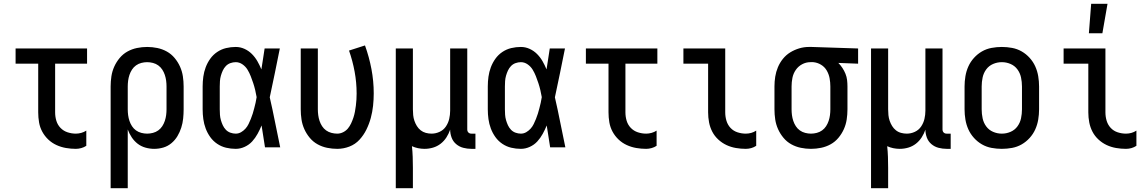

<svg xmlns="http://www.w3.org/2000/svg" viewBox="-20 -775 6040 1010"><path d="M379 8Q353 8 327 3.5Q301 -1 277 -12Q253 -23 234 -41Q215 -59 202.5 -82Q190 -105 185.5 -131Q181 -157 181 -184V-440H62V-520H438V-440H270V-184Q270 -161 276.5 -139.5Q283 -118 298.5 -102Q314 -86 335.5 -79Q357 -72 379 -72Q393 -72 407.5 -76Q422 -80 434 -88V-8Q422 0 407.5 4Q393 8 379 8Z M562 215V-320Q562 -347 566 -373.5Q570 -400 581 -424.5Q592 -449 609.5 -470Q627 -491 650.5 -504Q674 -517 700.5 -522.5Q727 -528 754 -528Q781 -528 807.5 -522.5Q834 -517 857.5 -504Q881 -491 898.5 -470Q916 -449 927 -424.5Q938 -400 942 -373.5Q946 -347 946 -320V-200Q946 -176 943.5 -151.5Q941 -127 933.5 -103.5Q926 -80 913.5 -59Q901 -38 882 -22Q863 -6 839.5 1Q816 8 791 8Q768 8 745 1.5Q722 -5 704 -19Q686 -33 673 -52.5Q660 -72 652 -94V215ZM754 -72Q769 -72 784.5 -76Q800 -80 812.5 -89Q825 -98 833.5 -111Q842 -124 847 -139Q852 -154 854 -169.5Q856 -185 856 -200V-320Q856 -335 854 -350.5Q852 -366 847 -381Q842 -396 833.5 -409Q825 -422 812.5 -431Q800 -440 784.5 -444Q769 -448 754 -448Q739 -448 723.5 -444Q708 -440 695.5 -431Q683 -422 674.5 -409Q666 -396 661 -381Q656 -366 654 -350.5Q652 -335 652 -320V-200Q652 -185 654 -169.5Q656 -154 661 -139Q666 -124 674.5 -111Q683 -98 695.5 -89Q708 -80 723.5 -76Q739 -72 754 -72Z M1220 8Q1194 8 1169 2Q1144 -4 1122.5 -18.5Q1101 -33 1086 -54Q1071 -75 1062 -99Q1053 -123 1049.5 -148.5Q1046 -174 1046 -200V-320Q1046 -346 1049.5 -371.5Q1053 -397 1062 -421Q1071 -445 1086 -466Q1101 -487 1122.5 -501.5Q1144 -516 1169 -522Q1194 -528 1220 -528Q1244 -528 1266 -518Q1288 -508 1305 -491Q1322 -474 1334 -453Q1346 -432 1355 -410Q1359 -437 1363.5 -464.5Q1368 -492 1372 -520H1452Q1439 -456 1426 -391.5Q1413 -327 1399 -263Q1414 -198 1427 -132Q1440 -66 1454 0H1374Q1370 -29 1365 -57.5Q1360 -86 1356 -115Q1347 -93 1335 -71Q1323 -49 1306.5 -31Q1290 -13 1267 -2.5Q1244 8 1220 8ZM1220 -72Q1235 -72 1248 -79.5Q1261 -87 1271 -98Q1281 -109 1287.5 -122.5Q1294 -136 1299.5 -149.5Q1305 -163 1309.5 -177.5Q1314 -192 1317.5 -206Q1321 -220 1324.5 -234.5Q1328 -249 1330 -264Q1327 -282 1322.5 -301Q1318 -320 1312 -338Q1306 -356 1299 -374Q1292 -392 1282 -408.5Q1272 -425 1255.5 -436.5Q1239 -448 1220 -448Q1206 -448 1192 -443Q1178 -438 1168 -427.5Q1158 -417 1152 -404Q1146 -391 1142 -377Q1138 -363 1137 -348.5Q1136 -334 1136 -320V-200Q1136 -186 1137 -171.5Q1138 -157 1142 -143Q1146 -129 1152 -116Q1158 -103 1168 -92.5Q1178 -82 1192 -77Q1206 -72 1220 -72Z M1754 8Q1727 8 1700.5 2.5Q1674 -3 1650.5 -16Q1627 -29 1609.5 -50Q1592 -71 1581 -95.5Q1570 -120 1566 -146.5Q1562 -173 1562 -200V-520H1652V-200Q1652 -185 1654 -169.5Q1656 -154 1661 -139Q1666 -124 1674.5 -111Q1683 -98 1695.5 -89Q1708 -80 1723.5 -76Q1739 -72 1754 -72Q1770 -72 1785 -79.5Q1800 -87 1810 -99Q1820 -111 1827 -126Q1834 -141 1839 -156Q1844 -171 1847 -187Q1850 -203 1852 -219Q1854 -235 1855 -251Q1856 -267 1856 -283Q1856 -341 1845.5 -398Q1835 -455 1816 -509L1900 -536Q1922 -475 1934 -411.5Q1946 -348 1946 -284Q1946 -251 1942.5 -218.5Q1939 -186 1930.5 -154.5Q1922 -123 1907.5 -93.5Q1893 -64 1871 -40Q1849 -16 1818 -4Q1787 8 1754 8Z M2062 215V-520H2152V-200Q2152 -185 2153.5 -169.5Q2155 -154 2160 -139.5Q2165 -125 2173 -112Q2181 -99 2193 -89.5Q2205 -80 2220 -76Q2235 -72 2250 -72Q2272 -72 2292.5 -81.5Q2313 -91 2325.5 -109.5Q2338 -128 2343 -149.5Q2348 -171 2348 -193V-520H2438V-94Q2438 -89 2439.5 -85Q2441 -81 2444 -78Q2447 -75 2451 -73.5Q2455 -72 2460 -72H2481V8H2460Q2438 8 2417 2.5Q2396 -3 2379.5 -17Q2363 -31 2355.5 -51.5Q2348 -72 2348 -93Q2341 -72 2328.5 -52.5Q2316 -33 2298 -19Q2280 -5 2258 1.5Q2236 8 2213 8Q2196 8 2179 4.5Q2162 1 2147 -6Q2150 22 2151 50.5Q2152 79 2152 108V215Z M2720 8Q2694 8 2669 2Q2644 -4 2622.5 -18.5Q2601 -33 2586 -54Q2571 -75 2562 -99Q2553 -123 2549.5 -148.5Q2546 -174 2546 -200V-320Q2546 -346 2549.5 -371.5Q2553 -397 2562 -421Q2571 -445 2586 -466Q2601 -487 2622.5 -501.5Q2644 -516 2669 -522Q2694 -528 2720 -528Q2744 -528 2766 -518Q2788 -508 2805 -491Q2822 -474 2834 -453Q2846 -432 2855 -410Q2859 -437 2863.5 -464.5Q2868 -492 2872 -520H2952Q2939 -456 2926 -391.5Q2913 -327 2899 -263Q2914 -198 2927 -132Q2940 -66 2954 0H2874Q2870 -29 2865 -57.5Q2860 -86 2856 -115Q2847 -93 2835 -71Q2823 -49 2806.5 -31Q2790 -13 2767 -2.5Q2744 8 2720 8ZM2720 -72Q2735 -72 2748 -79.5Q2761 -87 2771 -98Q2781 -109 2787.5 -122.5Q2794 -136 2799.5 -149.5Q2805 -163 2809.5 -177.5Q2814 -192 2817.5 -206Q2821 -220 2824.5 -234.5Q2828 -249 2830 -264Q2827 -282 2822.5 -301Q2818 -320 2812 -338Q2806 -356 2799 -374Q2792 -392 2782 -408.5Q2772 -425 2755.5 -436.5Q2739 -448 2720 -448Q2706 -448 2692 -443Q2678 -438 2668 -427.5Q2658 -417 2652 -404Q2646 -391 2642 -377Q2638 -363 2637 -348.5Q2636 -334 2636 -320V-200Q2636 -186 2637 -171.5Q2638 -157 2642 -143Q2646 -129 2652 -116Q2658 -103 2668 -92.5Q2678 -82 2692 -77Q2706 -72 2720 -72Z M3379 8Q3353 8 3327 3.5Q3301 -1 3277 -12Q3253 -23 3234 -41Q3215 -59 3202.5 -82Q3190 -105 3185.5 -131Q3181 -157 3181 -184V-440H3062V-520H3438V-440H3270V-184Q3270 -161 3276.5 -139.5Q3283 -118 3298.5 -102Q3314 -86 3335.5 -79Q3357 -72 3379 -72Q3393 -72 3407.5 -76Q3422 -80 3434 -88V-8Q3422 0 3407.5 4Q3393 8 3379 8Z M3903 8Q3877 8 3851 3.5Q3825 -1 3801.5 -12Q3778 -23 3758.5 -41Q3739 -59 3727 -82Q3715 -105 3710 -131Q3705 -157 3705 -184V-440H3575V-520H3795V-184Q3795 -161 3801.5 -139.5Q3808 -118 3823 -102Q3838 -86 3859.5 -79Q3881 -72 3903 -72Q3918 -72 3932 -76Q3946 -80 3958 -88V-8Q3946 0 3932 4Q3918 8 3903 8Z M4246 8Q4219 8 4192.5 2.5Q4166 -3 4142.5 -16Q4119 -29 4101.5 -50Q4084 -71 4073 -95.5Q4062 -120 4058 -146.5Q4054 -173 4054 -200V-320Q4054 -346 4058 -371.5Q4062 -397 4072 -421Q4082 -445 4098.5 -465.5Q4115 -486 4137 -499.5Q4159 -513 4184 -520.5Q4209 -528 4235 -528H4250L4494 -520V-440L4390 -444Q4402 -432 4411.5 -417.5Q4421 -403 4427.5 -387Q4434 -371 4436 -354Q4438 -337 4438 -320V-200Q4438 -173 4434 -146.5Q4430 -120 4419 -95.5Q4408 -71 4390.5 -50Q4373 -29 4349.5 -16Q4326 -3 4299.5 2.5Q4273 8 4246 8ZM4246 -72Q4261 -72 4276.5 -76Q4292 -80 4304.5 -89Q4317 -98 4325.5 -111Q4334 -124 4339 -139Q4344 -154 4346 -169.5Q4348 -185 4348 -200V-320Q4348 -342 4344 -363.5Q4340 -385 4329 -404Q4318 -423 4299 -434.5Q4280 -446 4258 -448H4243Q4220 -448 4199.5 -437Q4179 -426 4166 -407Q4153 -388 4148.5 -365.5Q4144 -343 4144 -320V-200Q4144 -185 4146 -169.5Q4148 -154 4153 -139Q4158 -124 4166.5 -111Q4175 -98 4187.5 -89Q4200 -80 4215.5 -76Q4231 -72 4246 -72Z M4562 215V-520H4652V-200Q4652 -185 4653.5 -169.5Q4655 -154 4660 -139.5Q4665 -125 4673 -112Q4681 -99 4693 -89.5Q4705 -80 4720 -76Q4735 -72 4750 -72Q4772 -72 4792.5 -81.5Q4813 -91 4825.5 -109.5Q4838 -128 4843 -149.5Q4848 -171 4848 -193V-520H4938V-94Q4938 -89 4939.5 -85Q4941 -81 4944 -78Q4947 -75 4951 -73.5Q4955 -72 4960 -72H4981V8H4960Q4938 8 4917 2.5Q4896 -3 4879.5 -17Q4863 -31 4855.5 -51.5Q4848 -72 4848 -93Q4841 -72 4828.5 -52.5Q4816 -33 4798 -19Q4780 -5 4758 1.5Q4736 8 4713 8Q4696 8 4679 4.5Q4662 1 4647 -6Q4650 22 4651 50.5Q4652 79 4652 108V215Z M5250 8Q5223 8 5196 3Q5169 -2 5145.5 -15.5Q5122 -29 5103.5 -49.5Q5085 -70 5074 -94.5Q5063 -119 5058.5 -146Q5054 -173 5054 -200V-320Q5054 -347 5058.5 -374Q5063 -401 5074 -425.5Q5085 -450 5103.5 -470.5Q5122 -491 5145.5 -504.5Q5169 -518 5196 -523Q5223 -528 5250 -528Q5277 -528 5304 -523Q5331 -518 5354.5 -504.5Q5378 -491 5396.5 -470.5Q5415 -450 5426 -425.5Q5437 -401 5441.5 -374Q5446 -347 5446 -320V-200Q5446 -173 5441.5 -146Q5437 -119 5426 -94.5Q5415 -70 5396.5 -49.5Q5378 -29 5354.5 -15.5Q5331 -2 5304 3Q5277 8 5250 8ZM5250 -72Q5274 -72 5296 -81.5Q5318 -91 5332 -110Q5346 -129 5351 -152.5Q5356 -176 5356 -200V-320Q5356 -344 5351 -367.5Q5346 -391 5332 -410Q5318 -429 5296 -438.5Q5274 -448 5250 -448Q5226 -448 5204 -438.5Q5182 -429 5168 -410Q5154 -391 5149 -367.5Q5144 -344 5144 -320V-200Q5144 -176 5149 -152.5Q5154 -129 5168 -110Q5182 -91 5204 -81.5Q5226 -72 5250 -72Z M5903 8Q5877 8 5851 3.5Q5825 -1 5801.5 -12Q5778 -23 5758.5 -41Q5739 -59 5727 -82Q5715 -105 5710 -131Q5705 -157 5705 -184V-440H5575V-520H5795V-184Q5795 -161 5801.5 -139.5Q5808 -118 5823 -102Q5838 -86 5859.5 -79Q5881 -72 5903 -72Q5918 -72 5932 -76Q5946 -80 5958 -88V-8Q5946 0 5932 4Q5918 8 5903 8ZM5708 -600 5720 -755H5806L5779 -600Z"/></svg>

Font: Iosevka Term Curly Medium
Style: Regular
Weight: 500
Designer: Belleve Invis
Foundry: Belleve Invis
Version: Version 32.3.0